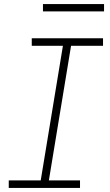

<svg xmlns="http://www.w3.org/2000/svg" viewBox="-20 -923 540 943"><path d="M373 0H23V-37H180L289 -698H136V-735H486V-698H329L220 -37H373ZM191 -867V-903H491V-867Z"/></svg>

Font: Iosevka Extralight
Style: Italic
Weight: 200
Italic angle: -9°
Monospace: yes
Designer: Belleve Invis
Foundry: Belleve Invis
Version: Version 32.5.0; ttfautohint (v1.8.4)